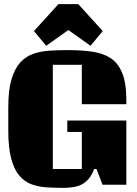

<svg xmlns="http://www.w3.org/2000/svg" viewBox="-20 -892 660 927"><path d="M286 15Q244 15 204.5 12.5Q165 10 131.5 -2.5Q98 -15 73 -44.5Q48 -74 34 -126.5Q20 -179 20 -262V-374Q20 -457 35.5 -509Q51 -561 78 -590.5Q105 -620 141.5 -632.5Q178 -645 220.5 -647.5Q263 -650 309 -650Q371 -650 422.5 -643Q474 -636 511.5 -613Q549 -590 569.5 -541Q590 -492 590 -408V-389H375V-579H235V-76H375V-255H305V-310H590V0H475L446 -76H435Q419 -36 396.5 -16.5Q374 3 346 9Q318 15 286 15ZM358 -872 476 -742 417 -671 310 -747 203 -671 144 -742 262 -872Z"/></svg>

Font: Unlock
Style: Regular
Weight: 400
Designer: Eduardo Rodriguez Tunni
Foundry: Eduardo Rodriguez Tunni
Version: Version 1.003; ttfautohint (v1.8.4.7-5d5b);gftools[0.9.23]